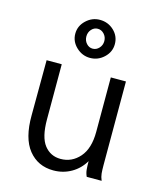

<svg xmlns="http://www.w3.org/2000/svg" viewBox="-107 -770 714 858"><g transform="rotate(15 250.0 -341.0)"><path d="M64 -202 65 -457H135V-202Q135 -120 163.5 -83.5Q192 -47 239 -47Q291 -47 326.5 -87.5Q362 -128 362 -205V-457H432V-71Q432 -47 433.5 -31.5Q435 -16 442 0H373Q366 -15 364.5 -31Q363 -47 363 -70Q341 -32 303.5 -10.5Q266 11 221 11Q149 11 106 -42.5Q63 -96 64 -202ZM158 -605Q158 -641 185.5 -667Q213 -693 249 -693Q287 -693 314 -667.5Q341 -642 341 -605Q341 -569 313.5 -543Q286 -517 249 -517Q213 -517 185.5 -543Q158 -569 158 -605ZM292 -606Q292 -625 279.5 -638.5Q267 -652 250 -652Q233 -652 221 -638.5Q209 -625 209 -606Q209 -587 221 -573.5Q233 -560 250 -560Q267 -560 279.5 -573.5Q292 -587 292 -606Z"/></g></svg>

Font: Vazir Code
Style: Code
Weight: 400
Foundry: DejaVu fonts team - Redesigned by Saber Rastikerdar
Version: Version 1.1.2